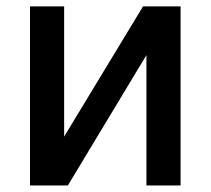

<svg xmlns="http://www.w3.org/2000/svg" viewBox="-20 -565 642 585"><path d="M175.4 -148.8V-545.5H71.4V0H186.8L426.1 -397V0H530.2V-545.5H415.8Z"/></svg>

Font: Margiela Sans Medium
Style: Regular
Weight: 500
Designer: Stefan Endress, Andreas Faust
Version: Version 1.100;FEAKit 1.0